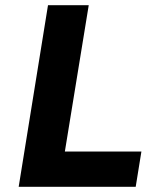

<svg xmlns="http://www.w3.org/2000/svg" viewBox="-20 -720 575 740"><path d="M525 -136 503 0H52L165 -700H322L230 -136Z"/></svg>

Font: Be Vietnam ExtraBold
Style: Italic
Weight: 800
Italic angle: -9.778°
Designer: Gabriel Lam
Foundry: TypeRant
Version: Version 3.000